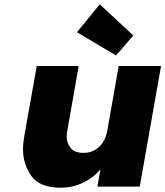

<svg xmlns="http://www.w3.org/2000/svg" viewBox="-20 -868 769 893"><path d="M729 -561 630 0H433L447 -80Q415 -42 367 -18.5Q319 5 262 5Q164 5 125.5 -50Q87 -105 87 -173Q87 -202 93 -235L151 -561H346L293 -260Q290 -246 290 -233Q290 -204 308 -180.5Q326 -157 368 -157Q411 -157 440.5 -184.5Q470 -212 479 -260L532 -561ZM520 -610 338 -718 444 -848 600 -703Z"/></svg>

Font: Fz Poppins ExtBd
Style: Italic
Weight: 800
Italic angle: -10°
Designer: Ninad Kale (Devanagari), Jonny Pinhorn (Latin)
Foundry: Indian Type Foundry
Version: Vit hóa bi Vntype.Com & FontZin.Com